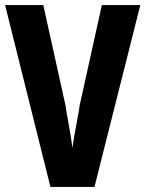

<svg xmlns="http://www.w3.org/2000/svg" viewBox="-20 -734 571 754"><path d="M531 -714 351 0H178L0 -714H150L237 -321Q239 -305 245 -273Q251 -241 256.5 -207.5Q262 -174 264 -153Q267 -174 273 -207.5Q279 -241 285 -272.5Q291 -304 293 -321L380 -714Z"/></svg>

Font: Noto Sans Malayalam ExtraCondensed ExtraBold
Style: Regular
Weight: 800
Width: 2
Designer: Jelle Bosma - Monotype Design Team
Foundry: Monotype Imaging Inc.
Version: Version 2.104; ttfautohint (v1.8.4.7-5d5b)